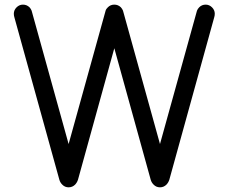

<svg xmlns="http://www.w3.org/2000/svg" viewBox="-20 -801 978 821"><path d="M441.4 -770Q452.6 -781.2 468.8 -781.2Q484.9 -781.2 496.6 -770Q502.9 -763.2 505.9 -755.4L664.1 -185.1L822.3 -755.4Q825.2 -763.2 832 -770Q843.3 -781.2 859.4 -781.2Q875 -781.2 886.7 -769.5Q898.4 -757.8 898.4 -742.2Q898.4 -733.9 895.5 -725.1L704.1 -32.7Q700.2 -20.5 691.9 -11.7Q680.2 0 664.1 0Q647.9 0 636.7 -11.7Q627.9 -20.5 624.5 -32.2L468.8 -594.7L313.5 -32.7Q309.6 -20.5 301.3 -11.7Q289.6 0 273.4 0Q257.3 0 246.1 -11.7Q237.3 -20.5 233.9 -32.2L42 -725.1Q39.1 -733.9 39.1 -742.2Q39.1 -757.8 50.8 -769.5Q62.5 -781.2 78.1 -781.2Q94.2 -781.2 106 -770Q112.3 -763.2 115.2 -755.4L273.4 -185.1L431.6 -755.4Q433.6 -762.7 441.4 -770Z"/></svg>

Font: Comfortaa
Style: Regular
Weight: 400
Designer: Johan Aakerlund
Foundry: Johan Aakerlund
Version: Version 2.001; ttfautohint (v1.4.1)